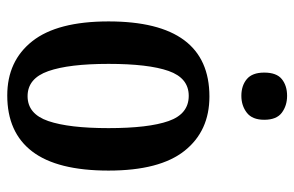

<svg xmlns="http://www.w3.org/2000/svg" viewBox="-161 -640 811 529"><g transform="rotate(90 244.5 -375.5)"><path d="M243 10Q148 10 93.5 -59Q39 -128 39 -269Q39 -547 246 -547Q341 -547 395.5 -478.5Q450 -410 450 -269Q450 -128 397.5 -59Q345 10 243 10ZM245 -46Q294 -46 313.5 -103Q333 -160 333 -269Q333 -379 313.5 -434.5Q294 -490 244 -490Q195 -490 175.5 -434.5Q156 -379 156 -269Q156 -160 176 -103Q196 -46 245 -46ZM244 -635Q216 -635 198 -650Q180 -665 180 -698Q180 -732 198 -746.5Q216 -761 244 -761Q271 -761 290.5 -746.5Q310 -732 310 -698Q310 -665 290.5 -650Q271 -635 244 -635Z"/></g></svg>

Font: Noto Serif ExtraCondensed SemiBold
Style: Regular
Weight: 600
Width: 2
Designer: Monotype Design Team
Foundry: Monotype Imaging Inc.
Version: Version 2.015; ttfautohint (v1.8.4.7-5d5b)